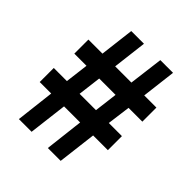

<svg xmlns="http://www.w3.org/2000/svg" viewBox="-203 -873 1004 1004"><g transform="rotate(45 299.5 -370.5)"><path d="M99 0 124 -214H39V-318H136L152 -447H62V-551H166L189 -741H283L260 -551H380L404 -741H498L475 -551H565V-447H463L446 -318H543V-214H434L408 0H313L338 -214H219L193 0ZM230 -318H351L367 -447H246Z"/></g></svg>

Font: Noto Sans JP ExtraBold
Style: Regular
Weight: 800
Designer: Ryoko NISHIZUKA  (kana, bopomofo & ideographs); Paul D. Hunt (Latin, Greek & Cyrillic); Sandoll Communications , Soo-you
Foundry: Adobe
Version: Version 2.004-H2;hotconv 1.0.118;makeotfexe 2.5.65603